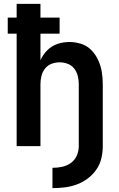

<svg xmlns="http://www.w3.org/2000/svg" viewBox="-20 -755 616 992"><path d="M251 217Q283 217 315 213Q347 209 377 198Q407 187 433 167.5Q459 148 477.5 121.5Q496 95 503.5 63.5Q511 32 511 0V-320Q511 -352 506 -383Q501 -414 488 -443Q475 -472 453 -495Q431 -518 400.5 -528Q370 -538 339 -538Q307 -538 277 -528Q247 -518 224.5 -495.5Q202 -473 189 -444V-581H288V-664H189V-735H66V-664H20V-581H66V0H189V-320Q189 -341 194 -362Q199 -383 212.5 -400.5Q226 -418 246.5 -425.5Q267 -433 288 -433Q309 -433 329.5 -425.5Q350 -418 363.5 -400.5Q377 -383 382 -362Q387 -341 387 -320V0Q387 25 377 48.5Q367 72 346 87Q325 102 300.5 107Q276 112 251 112Z"/></svg>

Font: Iosevka Sparkle
Style: Bold
Weight: 700
Designer: Belleve Invis
Foundry: Belleve Invis
Version: Version 4.5.0; ttfautohint (v1.8.3)